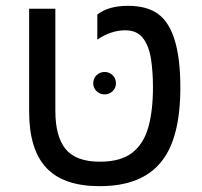

<svg xmlns="http://www.w3.org/2000/svg" viewBox="-20 -629 693 659"><path d="M322 10Q198 10 139 -53Q80 -116 80 -246V-599H170V-249Q170 -160 205.5 -117Q241 -74 323 -74Q394 -74 433.5 -104.5Q473 -135 489 -192Q505 -249 505 -329Q505 -384 498 -428Q491 -472 470.5 -498.5Q450 -525 410 -525Q361 -525 314 -493V-579Q352 -609 419 -609Q486 -609 524 -580Q599 -524 599 -329Q599 -152 532 -72Q465 10 322 10ZM300 -343Q300 -360 311.5 -371Q323 -382 339 -382Q355 -382 366.5 -371Q378 -360 378 -343Q378 -327 366.5 -316Q355 -305 339 -305Q323 -305 311.5 -316Q300 -327 300 -343Z"/></svg>

Font: Noto Sans Hebrew Droid
Style: Regular
Weight: 400
Designer: Monotype Design Team
Foundry: Monotype Imaging Inc.
Version: Version 1.100